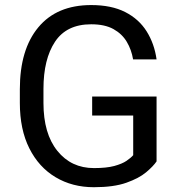

<svg xmlns="http://www.w3.org/2000/svg" viewBox="-20 -741 721 770"><path d="M607.9 -354V-93.8Q594.7 -74.2 565.9 -50Q537.1 -25.9 486.6 -8.1Q436 9.8 356.4 9.8Q270 9.8 202.9 -30.3Q135.7 -70.3 97.7 -146Q59.6 -221.7 59.6 -328.1V-383.3Q59.6 -542.5 133.8 -631.6Q208 -720.7 345.7 -720.7Q427.2 -720.7 482.2 -692.6Q537.1 -664.6 568.1 -615.2Q599.1 -565.9 607.9 -502.9H513.7Q507.3 -541.5 488.5 -573.2Q469.7 -605 435.1 -624.3Q400.4 -643.6 345.7 -643.6Q247.1 -643.6 200.7 -573.7Q154.3 -503.9 154.3 -384.3V-328.1Q154.3 -205.1 210 -136Q265.6 -66.9 356.9 -66.9Q407.2 -66.9 438.5 -75.4Q469.7 -84 487.3 -95.9Q504.9 -107.9 514.2 -118.7V-277.8H349.6V-354Z"/></svg>

Font: Vazirmatn UI
Style: Regular
Weight: 400
Designer: Saber Rastikerdar
Foundry: Saber Rastikerdar
Version: Version 33.003